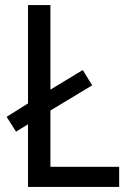

<svg xmlns="http://www.w3.org/2000/svg" viewBox="-20 -734 511 754"><path d="M90 0H448V-79H178V-300L342 -399L305 -459L178 -382V-714H90V-328L6 -275L43 -217L90 -246Z"/></svg>

Font: Noto Sans Devanagari UI SemiCondensed
Style: Regular
Weight: 400
Width: 4
Designer: Jelle Bosma - Monotype Design Team
Foundry: Monotype Imaging Inc.
Version: Version 2.004